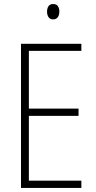

<svg xmlns="http://www.w3.org/2000/svg" viewBox="-20 -982 475 951"><path d="M383 -51H84V-765H383V-730H123V-444H369V-408H123V-87H383ZM243 -962Q260 -962 267 -951Q274 -940 274 -925Q274 -907 266 -896.5Q258 -886 243 -886Q228 -886 220.5 -897Q213 -908 213 -924Q213 -940 220 -951Q227 -962 243 -962Z"/></svg>

Font: Noto Sans Tamil UI Condensed ExtraLight
Style: Regular
Weight: 200
Width: 3
Designer: Jelle Bosma - Monotype Design Team
Foundry: Monotype Imaging Inc.
Version: Version 2.004; ttfautohint (v1.8.4.7-5d5b)